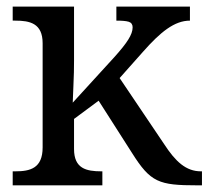

<svg xmlns="http://www.w3.org/2000/svg" viewBox="-20 -556 626 576"><path d="M472.2 -124 338.9 -321.8 409.2 -400.9C461.4 -460 503.4 -494.1 549.8 -494.1V-536.1H329.1V-494.1C345.7 -494.1 357.9 -493.2 366.2 -490.7C374 -488.3 377.9 -482.4 377.9 -474.1C377.9 -452.1 360.8 -426.8 323.2 -384.8L198.2 -248C198.7 -265.1 199.7 -281.7 200.2 -297.4C201.7 -324.7 202.1 -356 202.1 -374V-536.1H18.1V-494.1H25.9C69.3 -494.1 107.9 -486.3 107.9 -426.3V-113.8C107.9 -51.3 70.8 -42 25.9 -42H18.1V0H287.1V-42H284.2C238.8 -42 202.1 -50.3 202.1 -108.9V-199.2L275.9 -253.9L376 -97.2C431.6 -8.8 456.5 0 571.8 0H585.9V-42H583C538.1 -42 506.8 -70.8 472.2 -124Z"/></svg>

Font: The Erased English
Style: Regular
Weight: 400
Designer: Monotype Design team + ligartures altered by 180 Amsterdam
Foundry: Monotype Imaging Inc.
Version: Version 1.030;Glyphs 3.1.2 (3151)